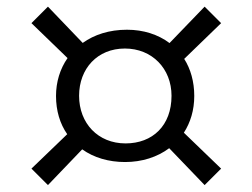

<svg xmlns="http://www.w3.org/2000/svg" viewBox="-20 -592 748 569"><path d="M73.2 -92.3 122.1 -43.5 223.6 -149.4C257.8 -125 301.8 -111.8 350.6 -111.8C400.9 -111.8 446.3 -126.5 481.4 -152.8L586.4 -43.5L635.3 -92.3L524.9 -198.7C544.4 -229 555.7 -265.6 555.7 -307.6C555.7 -350.1 544.9 -387.7 525.9 -417.5L635.3 -523.4L586.4 -572.3L482.4 -464.4C448.7 -489.7 405.3 -503.9 356.4 -503.9C303.7 -503.9 259.3 -489.3 225.1 -464.8L122.1 -572.3L73.2 -523.4L180.2 -419.9C157.7 -387.7 146 -348.6 146 -307.6C146 -263.7 157.7 -225.1 179.2 -194.3ZM214.4 -308.1C214.4 -388.7 268.6 -448.2 350.1 -448.2C430.7 -448.2 488.3 -388.7 488.3 -308.1C488.3 -219.7 432.1 -167 352.1 -167C270.5 -167 214.4 -226.6 214.4 -308.1Z"/></svg>

Font: Stoke
Style: Light
Weight: 300
Designer: Nicole Fally
Foundry: Nicole Fally
Version: Version 1.001